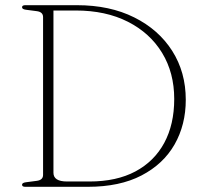

<svg xmlns="http://www.w3.org/2000/svg" viewBox="-20 -720 788 740"><path d="M65 -8Q65 -15.5 79.5 -17.5L121.5 -23Q146 -26 146 -46V-654Q146 -674 121.5 -677L79.5 -682.5Q65 -684.5 65 -692Q65 -700 77.5 -700H277Q403 -700 497.2 -653Q591.5 -606 643.8 -523.8Q696 -441.5 696 -335.5Q696 -239 652.8 -163.2Q609.5 -87.5 525.5 -43.8Q441.5 0 318.5 0H77.5Q65 0 65 -8ZM325 -20.5Q429 -20.5 501.8 -59.2Q574.5 -98 613 -169.2Q651.5 -240.5 651.5 -338.5Q651.5 -439.5 604.8 -516.2Q558 -593 472.8 -636.2Q387.5 -679.5 272 -679.5H186V-54Q186 -20.5 238.5 -20.5Z"/></svg>

Font: Fraunces 9pt S000 Thin
Style: Regular
Weight: 100
Version: Version 1.000; ttfautohint (v1.8.3)